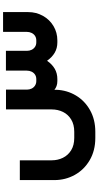

<svg xmlns="http://www.w3.org/2000/svg" viewBox="286 -682 644 1257"><g transform="rotate(-90 608.5 -53.0)"><path d="M719.4 0Q757.7 0 787.2 -17.1Q816.6 -34.2 839.7 -67.3Q862.5 -34.9 892.1 -17.5Q921.8 0 960 0H973Q1024.5 0 1066.9 -25.3Q1109.4 -50.6 1133.8 -94.5Q1158.3 -138.5 1158.3 -190.5V-355.4H1028.8V-199.6Q1028.8 -182.7 1021.8 -168.4Q1014.8 -154.1 1002.3 -146Q989.7 -137.9 973 -137.9H960Q943.7 -137.9 931.2 -146Q918.6 -154.1 911.6 -168.2Q904.7 -182.2 904.7 -199.6V-336.7H775.1V-199.6Q775.1 -182.7 768.2 -168.4Q761.2 -154.1 748.7 -146Q736.1 -137.9 719.4 -137.9H706.8Q690.5 -137.9 677.4 -146.2Q664.4 -154.5 657.5 -168.7Q650.7 -182.8 650.7 -199.6V-336.3H521.1V-36.7Q521.1 3.2 504.7 36.8Q488.2 70.4 455.2 90.5Q422.1 110.6 374.9 110.6H334.3Q286.6 110.6 253.7 90.3Q220.9 69.9 204.5 36.5Q188 3.1 188 -36.7V-245.7H58.5V-19.6Q58.5 52.8 92.4 114Q126.4 175.3 189 211.9Q251.7 248.5 334.3 248.5H374.9Q454.6 248.5 516.1 214.1Q577.6 179.7 612.3 121.5Q647 63.3 649.8 -6.7V-19.2Q660.2 -10.4 674.5 -5.2Q688.7 0 706.8 0Z"/></g></svg>

Font: Arad-FD-VF Thin
Style: Regular
Weight: 100
Designer: Mohammad Darvishi
Version: Version 1.010;September 21, 2024;FontCreator 15.0.0.2992 64-